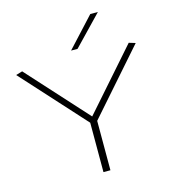

<svg xmlns="http://www.w3.org/2000/svg" viewBox="-132 -1038 1025 1145"><g transform="rotate(-15 380.5 -465.5)"><path d="M364 0V-305L11 -694L51 -706L385 -338L709 -706L749 -694L407 -305V0ZM365 -750 532 -931H579L405 -750Z"/></g></svg>

Font: Georama Extended ExtraLight
Style: Regular
Weight: 200
Width: 7
Designer: Jean-Baptiste Levee
Foundry: Production Type
Version: Version 1.000